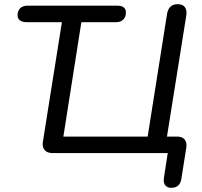

<svg xmlns="http://www.w3.org/2000/svg" viewBox="-20 -732 967 918"><path d="M799 166Q779 166 769.5 153Q760 140 764 117L782 0H232Q206 0 193.5 -14.5Q181 -29 185 -54L276 -626H107Q86 -626 75 -635Q64 -644 64 -659Q64 -681 77 -693Q90 -705 112 -705H540Q560 -705 571 -697Q582 -689 582 -673Q582 -651 569.5 -638.5Q557 -626 535 -626H369L283 -79H686L779 -667Q783 -689 795.5 -700.5Q808 -712 829 -712Q853 -712 863.5 -698.5Q874 -685 871 -660L774 -52L741 -79H827Q851 -79 862.5 -65.5Q874 -52 871 -28L847 124Q840 166 799 166Z"/></svg>

Font: Nunito Medium
Style: Italic
Weight: 500
Designer: Vernon Adams
Foundry: Vernon Adams
Version: Version 3.601